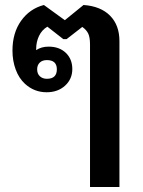

<svg xmlns="http://www.w3.org/2000/svg" viewBox="-20 -535 572 770"><path d="M341 215V-357Q341 -385 334 -400Q327 -415 310 -427L247 -378H234L170 -428Q148 -415 136.5 -391Q125 -367 125 -338Q125 -335 125 -334Q146 -348 175 -348Q218 -348 244 -323Q270 -298 270 -258Q270 -218 241 -191.5Q212 -165 167 -165Q117 -165 80 -199Q56 -221 43 -256Q30 -291 30 -332Q30 -403 64.5 -451.5Q99 -500 156 -515L240 -454L315 -515Q384 -510 421.5 -472Q459 -434 459 -370V215ZM168 -219Q208 -219 208 -257Q208 -294 168 -294Q150 -294 139.5 -284Q129 -274 129 -257Q129 -239 140 -229Q151 -219 168 -219Z"/></svg>

Font: Noto Sans Thai Looped UI Medium
Style: Regular
Weight: 500
Designer: Cadson Demak Team
Foundry: Cadson Demak Co., Ltd.
Version: Version 1.000; ttfautohint (v1.8.4.7-5d5b)